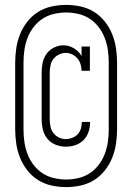

<svg xmlns="http://www.w3.org/2000/svg" viewBox="-20 -732 540 784"><path d="M249 -133Q228 -133 207.5 -141Q187 -149 173.5 -165.5Q160 -182 155 -203Q150 -224 150 -245V-435Q150 -455 154 -475Q158 -495 169.5 -511.5Q181 -528 200 -537.5Q219 -547 239 -547Q261 -547 281.5 -535Q302 -523 313 -503V-542H347V-443H313Q313 -456 309 -469.5Q305 -483 296 -493.5Q287 -504 274.5 -510Q262 -516 248 -516Q234 -516 220 -509Q206 -502 197.5 -490.5Q189 -479 186 -464Q183 -449 183 -435V-245Q183 -230 186 -215.5Q189 -201 198 -189Q207 -177 220.5 -170.5Q234 -164 249 -164Q262 -164 275 -169Q288 -174 297 -183.5Q306 -193 310 -206Q314 -219 314 -233V-234H348V-232Q348 -213 341.5 -193.5Q335 -174 321 -160Q307 -146 288 -139.5Q269 -133 249 -133ZM250 32Q220 32 190.5 25.5Q161 19 136 3.5Q111 -12 92 -36Q73 -60 62 -87.5Q51 -115 46.5 -144.5Q42 -174 42 -204V-476Q42 -506 46.5 -535.5Q51 -565 62 -592.5Q73 -620 92 -644Q111 -668 136 -683.5Q161 -699 190.5 -705.5Q220 -712 250 -712Q280 -712 309.5 -705.5Q339 -699 364 -683.5Q389 -668 408 -644Q427 -620 438 -592.5Q449 -565 453.5 -535.5Q458 -506 458 -476V-204Q458 -174 453.5 -144.5Q449 -115 438 -87.5Q427 -60 408 -36Q389 -12 364 3.5Q339 19 309.5 25.5Q280 32 250 32ZM250 1Q275 1 300.5 -5Q326 -11 347 -25Q368 -39 383.5 -59.5Q399 -80 408 -104Q417 -128 420.5 -153Q424 -178 424 -204V-476Q424 -502 420.5 -527Q417 -552 408 -576Q399 -600 383.5 -620.5Q368 -641 347 -655Q326 -669 300.5 -675Q275 -681 250 -681Q225 -681 199.5 -675Q174 -669 153 -655Q132 -641 116.5 -620.5Q101 -600 92 -576Q83 -552 79.5 -527Q76 -502 76 -476V-204Q76 -178 79.5 -153Q83 -128 92 -104Q101 -80 116.5 -59.5Q132 -39 153 -25Q174 -11 199.5 -5Q225 1 250 1Z"/></svg>

Font: Iosevka Curly Slab Extralight
Style: Regular
Weight: 200
Monospace: yes
Designer: Belleve Invis
Foundry: Belleve Invis
Version: Version 22.1.2; ttfautohint (v1.8.4)